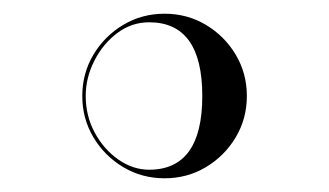

<svg xmlns="http://www.w3.org/2000/svg" viewBox="-20 -250 480 280"><path d="M100 -110Q100 -143 116.2 -170.2Q132.5 -197.5 159.8 -213.8Q187 -230 220 -230Q253 -230 280.2 -213.8Q307.5 -197.5 323.8 -170.2Q340 -143 340 -110Q340 -77 323.8 -49.8Q307.5 -22.5 280.2 -6.2Q253 10 220 10Q187 10 159.8 -6.2Q132.5 -22.5 116.2 -49.8Q100 -77 100 -110ZM105 -110Q105 -81 118.2 -56.5Q131.5 -32 152.8 -17.2Q174 -2.5 197.5 -2.5Q275 -2.5 275 -110Q275 -217.5 197.5 -217.5Q172 -217.5 151 -201.8Q130 -186 117.5 -161.2Q105 -136.5 105 -110Z"/></svg>

Font: Engraving Unshaded CC
Style: Bold
Weight: 700
Designer: indestructible type*
Foundry: Cowboy Collective
Version: Version 1.000